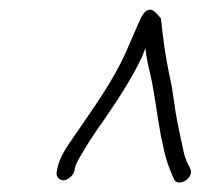

<svg xmlns="http://www.w3.org/2000/svg" viewBox="-20 -666 414 396"><path d="M97 -312C95 -303 101 -294 111 -294C119 -294 131 -304 133 -312L135 -321C136 -326 139 -332 144 -341C158 -365 175 -392 192 -415C220 -456 251 -502 273 -549L280 -567C282 -542 288 -523 293 -499C301 -458 303 -434 312 -385C322 -337 325 -329 338 -298C345 -278 380 -297 373 -317C358 -344 359 -354 349 -399C338 -449 339 -471 329 -513C321 -550 316 -589 312 -628L305 -636C300 -642 295 -646 289 -646C283 -646 277 -641 271 -630C260 -605 251 -585 239 -557C211 -495 171 -441 135 -388C121 -368 104 -344 99 -322Z"/></svg>

Font: Stray Cat
Style: CnObl
Weight: 400
Version: Version 1.0